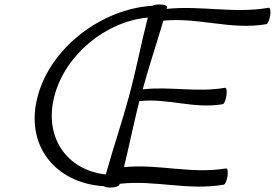

<svg xmlns="http://www.w3.org/2000/svg" viewBox="-20 -832 1237 864"><path d="M517 0 519 -5C679 -23 824 27 987 -1C993 -2 1001 -19 1004 -40C1007 -60 1004 -76 997 -74C838 -48 695 -95 538 -80C562 -179 582 -278 607 -377C737 -391 850 -341 982 -363C989 -364 996 -382 999 -402C1002 -422 999 -438 993 -437C865 -415 748 -444 622 -430C650 -533 685 -636 715 -739C874 -755 1016 -696 1178 -723C1185 -724 1193 -742 1196 -762C1199 -782 1196 -798 1189 -797C1031 -770 886 -808 730 -792C730 -794 731 -797 732 -800C734 -806 719 -812 698 -812C685 -812 673 -810 665 -806C439 -792 209 -620 150 -400C90 -179 228 -8 447 6C453 10 463 12 476 12C497 12 515 6 517 0ZM225 -400C273 -586 457 -736 645 -753C615 -636 593 -518 561 -400C529 -282 489 -165 456 -47C280 -66 176 -216 225 -400Z"/></svg>

Font: Nupuram Light Oblique
Style: Regular
Weight: 300
Designer: Santhosh Thottingal (santhosh.thottingal@gmail.com)
Foundry: SMC
Version: Version 1.000